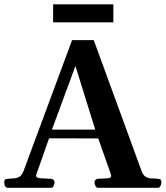

<svg xmlns="http://www.w3.org/2000/svg" viewBox="-28 -895 789 915"><path d="M8.8 0Q1 0 -3.4 -7.6Q-7.8 -15.1 -7.8 -24.9Q-7.8 -36.1 -4.2 -39.1Q-0.5 -42 9.8 -43Q22 -44.4 36.4 -44.9Q50.8 -45.4 63.7 -52.2Q76.7 -59.1 84.5 -80.6L315.4 -703.6H418.9L646.5 -80.6Q654.3 -58.6 668 -51.5Q681.6 -44.4 696.8 -44.4Q711.9 -44.4 723.6 -43Q733.9 -42 737.5 -39.1Q741.2 -36.1 741.2 -24.9Q741.2 -19.5 737.1 -9.8Q732.9 0 724.6 0H439Q430.7 0 426.5 -9.8Q422.4 -19.5 422.4 -24.9Q422.4 -41 438.5 -43Q467.3 -44.4 484.6 -45.2Q502 -45.9 502 -57.1Q502 -60.5 500.5 -64.5L433.6 -253.9L459.5 -235.4L187.5 -235.8L213.4 -257.3L145.5 -64.5Q144 -61.5 144 -58.1Q144 -46.4 165 -45.4Q186 -44.4 215.8 -43Q231.9 -41 231.9 -24.9Q231.9 -19.5 227.8 -9.8Q223.6 0 215.3 0ZM216.3 -268.6 206.1 -277.3H443.4L428.7 -268.1L331.5 -580.6ZM225.1 -788.6V-874.5H512.2V-788.6Z"/></svg>

Font: Gelasio SemiBold
Style: Regular
Weight: 600
Designer: Eben Sorkin
Foundry: Eben Sorkin
Version: Version 1.008